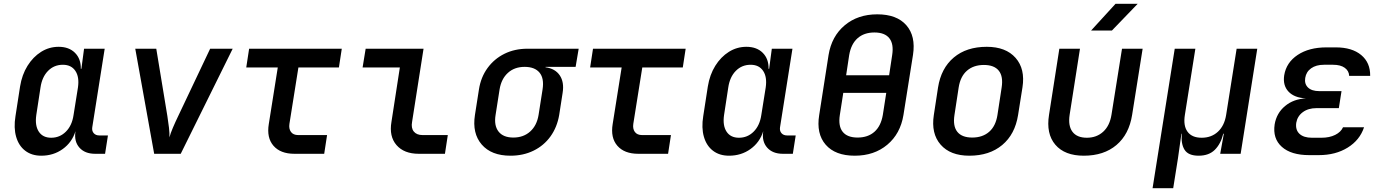

<svg xmlns="http://www.w3.org/2000/svg" viewBox="-20 -805 7240 1005"><path d="M196 10Q146 10 112 -16Q78 -42 64.5 -89Q51 -136 61 -197L85 -352Q95 -414 124 -460.5Q153 -507 195 -533.5Q237 -560 287 -560Q341 -560 372.5 -528.5Q404 -497 403 -445H406L420 -550H528L463 -139Q460 -120 470.5 -108Q481 -96 500 -96H545L530 0H478Q424 0 395.5 -32.5Q367 -65 375 -117V-118Q357 -60 308.5 -25Q260 10 196 10ZM248 -84Q293 -84 325 -116Q357 -148 365 -203L388 -347Q396 -402 374.5 -434Q353 -466 309 -466Q263 -466 231.5 -434Q200 -402 192 -347L170 -203Q162 -148 183 -116Q204 -84 248 -84Z M787 0 688 -550H798L856 -198Q861 -167 864.5 -136.5Q868 -106 867 -86Q872 -106 885 -136.5Q898 -167 913 -198L1080 -550H1198L926 0Z M1521 0Q1448 0 1411.5 -42Q1375 -84 1387 -156L1434 -452H1269L1284 -550H1769L1754 -452H1542L1495 -157Q1491 -131 1503 -114.5Q1515 -98 1541 -98H1692L1677 0Z M2172 0Q2095 0 2055.5 -45.5Q2016 -91 2029 -167L2073 -452H1878L1894 -550H2197L2137 -167Q2131 -135 2146 -116.5Q2161 -98 2192 -98H2324L2309 0Z M2652 10Q2552 10 2501.5 -48.5Q2451 -107 2466 -203L2487 -337Q2497 -401 2532 -449Q2567 -497 2620.5 -523.5Q2674 -550 2741 -550H3009L2993 -455H2836L2835 -453Q2886 -446 2910 -410.5Q2934 -375 2925 -319L2907 -203Q2896 -139 2861.5 -91Q2827 -43 2773 -16.5Q2719 10 2652 10ZM2667 -85Q2720 -85 2755 -116.5Q2790 -148 2799 -203L2820 -337Q2829 -395 2804 -425Q2779 -455 2726 -455Q2673 -455 2638.5 -423.5Q2604 -392 2595 -337L2574 -203Q2565 -148 2589.5 -116.5Q2614 -85 2667 -85Z M3321 0Q3248 0 3211.5 -42Q3175 -84 3187 -156L3234 -452H3069L3084 -550H3569L3554 -452H3342L3295 -157Q3291 -131 3303 -114.5Q3315 -98 3341 -98H3492L3477 0Z M3796 10Q3746 10 3712 -16Q3678 -42 3664.5 -89Q3651 -136 3661 -197L3685 -352Q3695 -414 3724 -460.5Q3753 -507 3795 -533.5Q3837 -560 3887 -560Q3941 -560 3972.5 -528.5Q4004 -497 4003 -445H4006L4020 -550H4128L4063 -139Q4060 -120 4070.5 -108Q4081 -96 4100 -96H4145L4130 0H4078Q4024 0 3995.5 -32.5Q3967 -65 3975 -117V-118Q3957 -60 3908.5 -25Q3860 10 3796 10ZM3848 -84Q3893 -84 3925 -116Q3957 -148 3965 -203L3988 -347Q3996 -402 3974.5 -434Q3953 -466 3909 -466Q3863 -466 3831.5 -434Q3800 -402 3792 -347L3770 -203Q3762 -148 3783 -116Q3804 -84 3848 -84Z M4454 10Q4352 10 4302 -47.5Q4252 -105 4268 -203L4317 -517Q4333 -615 4401.5 -672.5Q4470 -730 4572 -730Q4674 -730 4724 -673Q4774 -616 4759 -518L4709 -203Q4693 -105 4624.5 -47.5Q4556 10 4454 10ZM4409 -411H4634L4650 -517Q4659 -575 4635 -605Q4611 -635 4557 -635Q4503 -635 4469 -605Q4435 -575 4425 -517ZM4469 -85Q4523 -85 4557 -115Q4591 -145 4601 -203L4619 -319H4394L4376 -203Q4367 -145 4391 -115Q4415 -85 4469 -85Z M5054 10Q4954 10 4903.5 -48Q4853 -106 4868 -203L4890 -347Q4906 -448 4972.5 -504Q5039 -560 5145 -560Q5245 -560 5296 -502Q5347 -444 5332 -348L5309 -203Q5293 -102 5226 -46Q5159 10 5054 10ZM5069 -85Q5123 -85 5157.5 -115Q5192 -145 5201 -203L5223 -347Q5232 -405 5208 -435Q5184 -465 5130 -465Q5076 -465 5041.5 -435Q5007 -405 4998 -347L4976 -203Q4967 -145 4991 -115Q5015 -85 5069 -85Z M5653 10Q5553 10 5504 -47.5Q5455 -105 5471 -204L5525 -550H5633L5579 -205Q5570 -147 5593.5 -115.5Q5617 -84 5669 -84Q5720 -84 5754.5 -115.5Q5789 -147 5798 -205L5853 -550H5961L5906 -204Q5890 -102 5824 -46Q5758 10 5653 10ZM5691 -645 5819 -785H5935L5800 -645Z M6013 180 6129 -550H6237L6182 -203Q6173 -147 6196 -115.5Q6219 -84 6270 -84Q6321 -84 6355 -115.5Q6389 -147 6398 -203L6453 -550H6561L6474 0H6367L6386 -105H6383Q6370 -52 6339 -21Q6308 10 6254 10Q6200 10 6180.5 -21Q6161 -52 6166 -105H6164L6146 23L6121 180Z M6883 7H6833Q6738 7 6689.5 -36.5Q6641 -80 6652 -154Q6662 -213 6706.5 -250Q6751 -287 6816 -290Q6755 -293 6724.5 -325.5Q6694 -358 6702 -411Q6713 -478 6772.5 -517.5Q6832 -557 6923 -557H6972Q7057 -557 7105 -517Q7153 -477 7152 -408H7042Q7041 -434 7019 -450Q6997 -466 6958 -466H6910Q6869 -466 6843 -447.5Q6817 -429 6812 -397Q6807 -366 6826.5 -347Q6846 -328 6886 -328H7002L6988 -239H6871Q6828 -239 6799.5 -218Q6771 -197 6765 -162Q6760 -125 6782 -104.5Q6804 -84 6847 -84H6897Q6939 -84 6969 -99Q6999 -114 7010 -139H7120Q7098 -72 7034.5 -32.5Q6971 7 6883 7Z"/></svg>

Font: JetBrains Mono NL SemiBold
Style: Italic
Weight: 600
Italic angle: -9°
Monospace: yes
Designer: Philipp Nurullin, Konstantin Bulenkov
Foundry: JetBrains
Version: Version 2.305; ttfautohint (v1.8.4.7-5d5b)